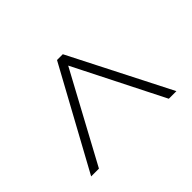

<svg xmlns="http://www.w3.org/2000/svg" viewBox="-113 -694 680 680"><g transform="rotate(45 227.5 -353.5)"><path d="M416 -140V-179L81 -360L416 -529V-567L39 -375V-346Z"/></g></svg>

Font: Noto Sans Malayalam Condensed ExtraLight
Style: Regular
Weight: 200
Width: 3
Designer: Jelle Bosma - Monotype Design Team
Foundry: Monotype Imaging Inc.
Version: Version 2.104